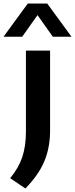

<svg xmlns="http://www.w3.org/2000/svg" viewBox="-69 -831 424 1085"><path d="M74.5 234 -11.5 176Q36 118.5 56.8 56.8Q77.5 -5 77.5 -86.5V-545H214V-91.5Q214 1.5 182 79.2Q150 157 74.5 234ZM-49 -623.5 88 -811H198L335 -623.5H229.5L143 -745.5L56.5 -623.5Z"/></svg>

Font: Encode Sans Expanded SemiBold
Style: Regular
Weight: 600
Width: 7
Designer: Multiple Designers
Foundry: Impallari Type
Version: Version 3.000; ttfautohint (v1.8.3) -l 8 -r 50 -G 200 -x 14 